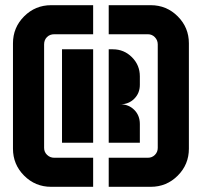

<svg xmlns="http://www.w3.org/2000/svg" viewBox="-20 -720 778 740"><path d="M150 -549V-150Q150 -134 161.5 -123Q173 -112 189 -112H339V0H177Q116 0 73 -43Q30 -86 30 -147V-553Q30 -614 73 -657Q116 -700 177 -700H339V-588H189Q172 -588 161 -577Q150 -566 150 -549ZM588 -150V-549Q588 -565 577 -576.5Q566 -588 550 -588H399V-700H561Q622 -700 665 -657Q708 -614 708 -553V-147Q708 -86 665 -43Q622 0 561 0H399V-112H550Q566 -112 577 -123Q588 -134 588 -150ZM415 -530Q458 -530 488.5 -499.5Q519 -469 519 -426V-393Q519 -361 497.5 -339.5Q476 -318 444 -318Q476 -318 497.5 -296.5Q519 -275 519 -242V-170H399V-318V-530ZM219 -170V-530H339V-170Z"/></svg>

Font: Promplate
Style: Bold
Weight: 400
Designer: Evgeny Tarasenko
Foundry: Evgeny Tarasenko
Version: Version 1.000